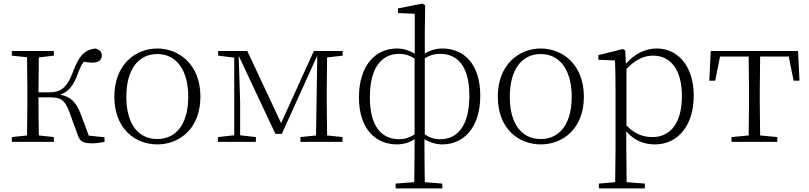

<svg xmlns="http://www.w3.org/2000/svg" viewBox="-20 -793 4523 1073"><path d="M414 -40C427 -2 443 8 499 8C517 8 543 4 564 0V-26L476 -35L433 -151C406 -223 375 -252 317 -264C360 -279 390 -311 415 -381C426 -412 436 -432 448 -448C462 -445 477 -443 497 -443C531 -443 549 -458 549 -483C549 -504 536 -516 512 -522C452 -514 422 -482 388 -392C353 -298 316 -277 255 -277H195L197 -472L281 -482V-508H46V-482L131 -473L133 -283V-226L131 -36L46 -27V0H281V-27L197 -36C196 -90 195 -174 195 -249H256C318 -249 341 -237 367 -169Z M859 14C981 14 1100 -72 1100 -253C1100 -433 980 -522 859 -522C738 -522 619 -433 619 -253C619 -72 737 14 859 14ZM859 -16C752 -16 686 -101 686 -252C686 -403 752 -491 859 -491C965 -491 1032 -403 1032 -252C1032 -101 965 -16 859 -16Z M1289 0H1410V-27L1322 -37V-224L1314 -481L1519 -45H1555L1753 -482L1749 -223L1746 -36L1659 -27V0H1894V-27L1808 -36L1806 -226V-283L1808 -472L1895 -482V-508H1734L1551 -105L1362 -508H1199V-482L1289 -471V-37L1198 -27V0Z M2452 14C2573 14 2664 -82 2664 -258C2664 -436 2572 -522 2452 -522C2414 -522 2378 -509 2354 -494V-612L2356 -764L2340 -773L2204 -746V-720L2298 -716V-493C2273 -508 2238 -522 2199 -522C2078 -522 1986 -427 1986 -249C1986 -72 2079 14 2199 14C2238 14 2273 1 2297 -15C2297 90 2296 160 2295 225L2191 233V260H2452V233L2354 225C2353 161 2352 93 2352 -15C2376 0 2413 14 2452 14ZM2297 -42C2273 -27 2246 -15 2211 -15C2113 -15 2047 -86 2047 -249C2047 -416 2113 -492 2211 -492C2246 -492 2273 -481 2297 -466ZM2354 -467C2377 -482 2404 -492 2440 -492C2538 -492 2603 -422 2603 -258C2603 -92 2538 -15 2440 -15C2404 -15 2377 -26 2354 -42Z M3002 14C3124 14 3243 -72 3243 -253C3243 -433 3123 -522 3002 -522C2881 -522 2762 -433 2762 -253C2762 -72 2880 14 3002 14ZM3002 -16C2895 -16 2829 -101 2829 -252C2829 -403 2895 -491 3002 -491C3108 -491 3175 -403 3175 -252C3175 -101 3108 -16 3002 -16Z M3640 14C3768 14 3857 -91 3857 -259C3857 -418 3772 -522 3651 -522C3592 -522 3529 -497 3478 -436L3474 -511L3461 -519L3324 -485V-459L3417 -455C3419 -405 3420 -347 3420 -278V32L3418 225L3327 233V260H3584V233L3482 225L3480 32V-59C3529 -2 3587 14 3640 14ZM3481 -408C3536 -465 3583 -482 3631 -482C3725 -482 3791 -406 3791 -257C3791 -92 3716 -27 3627 -27C3574 -27 3529 -43 3481 -92Z M4163 0H4324V-27L4228 -36L4226 -226V-283L4228 -477H4388L4415 -342H4448L4440 -508H3952L3944 -342H3977L4004 -477H4164L4166 -283V-226L4164 -36L4068 -27V0Z"/></svg>

Font: Noto Serif TC ExtraLight
Style: Regular
Weight: 200
Designer: Ryoko NISHIZUKA 西塚涼子 (kana & ideographs); Frank Grießhammer (Latin, Greek & Cyrillic); Wenlong ZHANG 张文龙 (bopomofo); San
Foundry: Adobe
Version: Version 2.001;hotconv 1.1.0;makeotfexe 2.6.0